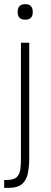

<svg xmlns="http://www.w3.org/2000/svg" viewBox="-31 -706 244 926"><path d="M54 -648Q54 -686 91 -686Q127 -686 127 -648Q127 -611 91 -611Q54 -611 54 -648ZM70 -500H110V56Q110 97 103.5 129.5Q97 162 76 181Q55 200 10 200H-11V162H2Q37 162 51 147Q65 132 67.5 108Q70 84 70 57Z"/></svg>

Font: Haskoy ExtraLight
Style: Regular
Weight: 200
Designer: Ertekin Erdin
Foundry: Ertekin Erdin
Version: Version 2.000; ttfautohint (v1.8.4.7-5d5b)